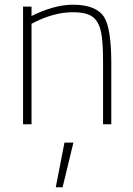

<svg xmlns="http://www.w3.org/2000/svg" viewBox="-20 -528 567 816"><path d="M246 268H217L254 78H292ZM453 0H418V-267Q418 -330 413 -370.5Q408 -411 393.5 -434.5Q379 -458 354 -467Q329 -476 289 -476Q206 -476 114 -427V0H78V-500H114V-460Q211 -508 290 -508Q391 -508 424 -453Q453 -403 453 -260Z"/></svg>

Font: Storia Sans Thin
Style: Regular
Weight: 100
Designer: Accademia di Belle Arti di Urbino and others
Foundry: Accademia di Belle Arti di Urbino and others.
Version: Version 60.001;May 25, 2020;FontCreator 12.0.0.2522 64-bit